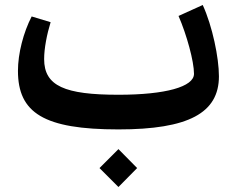

<svg xmlns="http://www.w3.org/2000/svg" viewBox="-20 -513 946 770"><path d="M455 6C736 6 858 -60 858 -207C858 -281 832 -408 793 -493L696 -449C729 -373 758 -267 758 -217C758 -165 644 -133 455 -133C240 -133 157 -168 157 -276C157 -319 168 -375 183 -424L107 -447C74 -383 52 -299 52 -229C52 -60 156 6 455 6ZM379 161 455 237 530 161 455 85Z"/></svg>

Font: Wafeq Semi Bold
Style: Regular
Weight: 600
Designer: Rasmus Andersson & Azza Alameddine
Foundry: Google & TypeTogether
Version: Version 3.000;January 28, 2025;FontCreator 15.0.0.3014 64-bi